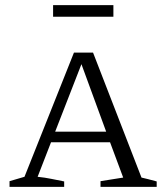

<svg xmlns="http://www.w3.org/2000/svg" viewBox="-20 -725 646 745"><path d="M529 -36Q545 -32 554 -30Q563 -28 588 -21V0H370V-22L458 -36L407 -173H178L126 -39Q155 -36 179 -31Q203 -26 229 -21V0H17V-22L75 -39L267 -521H341ZM194 -214H392L296 -476ZM186 -660V-705H420V-660Z"/></svg>

Font: Piazzolla SC Light
Style: Regular
Weight: 300
Designer: Juan Pablo del Peral
Foundry: Huerta Tipografica
Version: Version 1.330